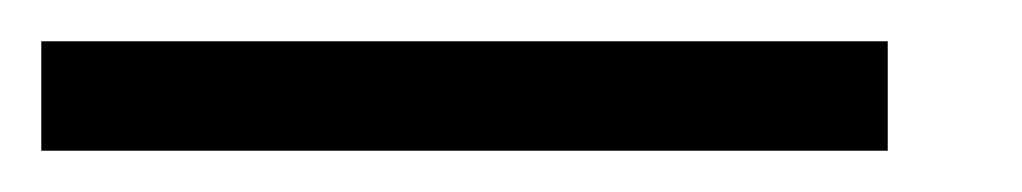

<svg xmlns="http://www.w3.org/2000/svg" viewBox="-65 123 495 93"><path d="M-45 143H365V196H-45Z"/></svg>

Font: PTSerifItalic
Style: Italic
Weight: 400
Italic angle: -12°
Designer: A.Korolkova, O.Umpeleva, V.Yefimov
Foundry: ParaType Ltd
Version: Version 1.000W OFL